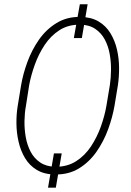

<svg xmlns="http://www.w3.org/2000/svg" viewBox="-20 -799 608 890"><path d="M386.2 -779.3 359.4 -622.6H322.3L350.1 -779.3ZM266.1 -87.9 238.8 70.8H202.6L230 -87.9ZM526.4 -403.3 510.7 -308.1Q501.5 -255.4 481.2 -199.7Q460.9 -144 427.5 -95.9Q394 -47.9 346.4 -18.6Q298.8 10.7 234.9 9.8Q185.1 9.3 150.9 -11.2Q116.7 -31.7 96.2 -65.9Q75.7 -100.1 66.2 -141.6Q56.6 -183.1 56.2 -226.3Q55.7 -269.5 62 -307.6L77.6 -402.8Q86.4 -455.6 106.9 -511.5Q127.4 -567.4 160.6 -615Q193.8 -662.6 241.9 -692.1Q290 -721.7 353 -720.7Q402.8 -719.7 437 -699.5Q471.2 -679.2 491.9 -645Q512.7 -610.8 522.2 -569.6Q531.7 -528.3 532 -484.9Q532.2 -441.4 526.4 -403.3ZM473.1 -307.6 489.3 -404.8Q494.1 -436.5 494.6 -474.1Q495.1 -511.7 488.5 -548.6Q481.9 -585.4 465.8 -615.7Q449.7 -646 421.6 -665Q393.6 -684.1 351.6 -684.6Q296.9 -685.5 256.1 -659.4Q215.3 -633.3 187 -590.6Q158.7 -547.9 141.1 -498.5Q123.5 -449.2 115.2 -404.3L100.1 -307.6Q94.2 -276.4 93.5 -238.5Q92.8 -200.7 99.4 -163.3Q106 -126 122.1 -95.5Q138.2 -64.9 166.3 -45.9Q194.3 -26.9 236.3 -25.9Q291.5 -25.4 332.5 -51.5Q373.5 -77.6 401.9 -120.6Q430.2 -163.6 447.8 -213.1Q465.3 -262.7 473.1 -307.6Z"/></svg>

Font: Roboto Condensed ExtraLight
Style: Italic
Weight: 250
Italic angle: -12°
Designer: Christian Robertson
Foundry: Google
Version: Version 3.008; 2023